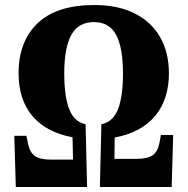

<svg xmlns="http://www.w3.org/2000/svg" viewBox="-20 -745 748 765"><path d="M37 -204H85L92 -171Q99 -138 119 -123.5Q139 -109 183 -109H271L269 -198Q163 -218 108.5 -283.5Q54 -349 54 -453Q54 -580 130 -652.5Q206 -725 356 -725Q450 -725 516.5 -691.5Q583 -658 618 -597Q653 -536 653 -453Q653 -349 598 -283Q543 -217 437 -197L436 -112H522Q567 -112 587.5 -126Q608 -140 615 -174L621 -207H670L664 0H378L384 -250Q430 -259 450 -309.5Q470 -360 470 -453Q470 -554 443 -605.5Q416 -657 354 -657Q292 -657 264 -605.5Q236 -554 236 -453Q236 -360 256 -309.5Q276 -259 321 -250L327 0H43Z"/></svg>

Font: Noto Serif CondBlack
Style: Regular
Weight: 900
Width: 3
Designer: Monotype Design Team
Foundry: Monotype Imaging Inc.
Version: Version 1.001